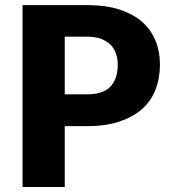

<svg xmlns="http://www.w3.org/2000/svg" viewBox="-20 -749 676 769"><path d="M239.3 -371.1H327.6Q393.1 -371.1 422.4 -402.3Q451.7 -433.6 451.7 -490.7Q451.7 -514.2 443.8 -536.1Q437 -555.7 421.4 -571.3Q402.8 -587.4 382.8 -594.2Q359.9 -602.1 327.6 -602.1H239.3ZM70.3 -728.5H327.6Q405.3 -728.5 460 -710.4Q516.6 -690.9 550.8 -660.2Q585.9 -627.9 603.5 -584.5Q620.6 -542.5 620.6 -490.7Q620.6 -436 603 -390.6Q585.4 -344.7 549.3 -312.5Q513.7 -280.8 458.5 -262.2Q404.3 -243.7 327.6 -243.7H239.3V0H70.3Z"/></svg>

Font: Lato-ExtraBold
Style: Regular
Weight: 500
Designer: Lukasz Dziedzic with Adam Twardoch and Botio Nikoltchev
Foundry: tyPoland Lukasz Dziedzic
Version: ""